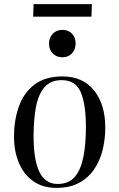

<svg xmlns="http://www.w3.org/2000/svg" viewBox="-20 -898 579 932"><path d="M254 14Q188 14 142 -18Q96 -50 72 -106.5Q48 -163 48 -236Q48 -313 71 -379.5Q94 -446 146 -486.5Q198 -527 283 -527Q382 -527 436.5 -459Q491 -391 491 -279Q491 -222 478 -169.5Q465 -117 436.5 -75.5Q408 -34 363 -10Q318 14 254 14ZM260 -5Q314 -5 343.5 -40Q373 -75 385 -137.5Q397 -200 397 -280Q397 -392 372 -450.5Q347 -509 279 -509Q226 -509 196 -474.5Q166 -440 154.5 -378.5Q143 -317 143 -236Q143 -123 171 -64Q199 -5 260 -5ZM218 -686Q218 -715 236 -734Q254 -753 283 -753Q312 -753 329.5 -734.5Q347 -716 347 -687Q347 -658 329.5 -639Q312 -620 283 -620Q254 -620 236 -638.5Q218 -657 218 -686ZM143 -878H426L424 -817H141Z"/></svg>

Font: Literata 72pt
Style: Italic
Weight: 400
Italic angle: -2°
Designer: Latin by Veronika Burian and Jose Scaglione. Greek by Irene Vlachou. Cyrillic by Vera Evstafieva
Foundry: TypeTogether
Version: Version 3.002